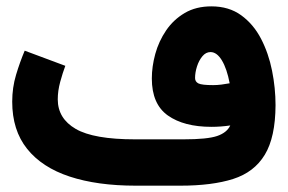

<svg xmlns="http://www.w3.org/2000/svg" viewBox="-20 -587 910 607"><path d="M708 -190.4Q678.2 -186 648.4 -186Q561.5 -186 510.7 -221.9Q460 -257.8 460 -338.9Q460 -376.5 470.9 -416.5Q481.9 -456.5 505.1 -490.7Q528.3 -524.9 564 -545.9Q599.6 -566.9 648.4 -566.9Q703.6 -566.9 742.4 -538.8Q781.2 -510.7 805.2 -464.6Q829.1 -418.5 840.1 -363.5Q851.1 -308.6 851.1 -254.4Q850.6 -152.8 817.1 -97.7Q783.7 -42.5 717 -21.2Q650.4 0 550.3 0H408.7Q287.6 0 200.2 -28.8Q112.8 -57.6 65.7 -116.5Q18.6 -175.3 18.6 -265.6Q18.6 -310.1 30.8 -350.6Q43 -391.1 58.1 -426.8L186.5 -378.9Q178.2 -356.9 170.4 -328.4Q162.6 -299.8 162.6 -272.9Q162.6 -212.4 219.5 -179.4Q276.4 -146.5 406.7 -146.5H560.5Q635.3 -146.5 666.3 -157Q697.3 -167.5 708 -190.4ZM706.1 -323.7Q697.3 -370.1 681.4 -396.2Q665.5 -422.4 645.5 -422.4Q630.9 -422.4 619.9 -409.2Q608.9 -396 602.8 -377Q596.7 -357.9 596.7 -340.3Q596.7 -328.6 607.4 -323.2Q618.2 -317.9 653.8 -317.9Q666.5 -317.9 679.9 -319.6Q693.4 -321.3 706.1 -323.7Z"/></svg>

Font: Vazir Black UI
Style: Black-UI
Weight: 900
Designer: Saber Rastikerdar
Foundry: Saber Rastikerdar
Version: Version 30.1.0